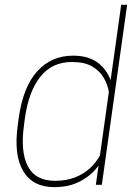

<svg xmlns="http://www.w3.org/2000/svg" viewBox="-20 -770 573 800"><path d="M484.9 -750H509.8L404.3 0H379.4L390.6 -80.1Q362.3 -40.5 315.7 -15.4Q269 9.8 206.5 9.8Q116.7 9.8 76.7 -57.1Q36.6 -124 54.2 -249.5L58.1 -279.3Q76.7 -409.2 135.7 -473.6Q194.8 -538.1 284.2 -538.1Q346.7 -538.1 385.3 -510.3Q423.8 -482.4 440.9 -436ZM209.5 -16.6Q255.9 -16.6 291.7 -30.5Q327.6 -44.4 353.8 -68.1Q379.9 -91.8 396.5 -122.6L433.6 -387.2Q428.7 -417 412.6 -445.3Q396.5 -473.6 364.7 -492.7Q333 -511.7 279.8 -511.7Q196.8 -511.7 148.2 -450.4Q99.6 -389.2 84 -279.3L80.1 -249.5Q64.5 -139.2 95.7 -77.9Q127 -16.6 209.5 -16.6Z"/></svg>

Font: Robert Sans Thin
Style: Italic
Weight: 100
Italic angle: -8°
Designer: Christian Robertson (extended by Adam Twardoch)
Foundry: Google
Version: Version 12.135;April 2, 2019;FontCreator 11.5.0.2425 64-bit;